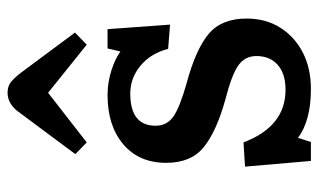

<svg xmlns="http://www.w3.org/2000/svg" viewBox="-187 -640 841 507"><g transform="rotate(-90 233.5 -386.5)"><path d="M62 14 47 -160 111 -164Q153 -53 250 -53Q292 -53 315.5 -73.5Q339 -94 339 -130Q339 -160 314.5 -177.5Q290 -195 224 -212Q141 -235 99 -268.5Q57 -302 57 -368Q57 -440 106 -481.5Q155 -523 236 -523Q269 -523 300.5 -513Q332 -503 351 -489L359 -523H410L422 -358L358 -363Q346 -409 313.5 -436Q281 -463 240 -463Q155 -463 155 -396Q155 -366 179.5 -349Q204 -332 268 -314Q357 -290 397.5 -256Q438 -222 438 -156Q438 -105 414 -67Q390 -29 348.5 -7.5Q307 14 252 14Q169 14 123 -20L112 14ZM111 -578 80 -608 193 -760Q214 -787 242 -787Q258 -787 268.5 -779.5Q279 -772 294 -753L401 -609L369 -578L242 -680Z"/></g></svg>

Font: Literata Medium
Style: Regular
Weight: 500
Designer: Latin by Veronika Burian and Jose Scaglione. Greek by Irene Vlachou. Cyrillic by Vera Evstafieva.
Foundry: TypeTogether
Version: Version 3.103; ttfautohint (v1.8.4.7-5d5b);gftools[0.9.29]